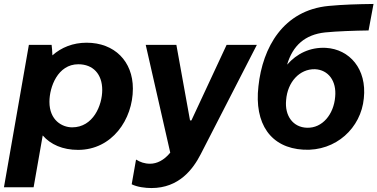

<svg xmlns="http://www.w3.org/2000/svg" viewBox="-34 -747 1909 971"><path d="M-14 200H136L182 -62C222 -16 283 11 361 11C532 11 638 -142 638 -299C638 -437 545 -531 404 -531C335 -531 276 -507 231 -467C230 -488 229 -509 227 -520H112ZM331 -103C281 -103 216 -138 216 -232C216 -307 258 -422 362 -422C437 -422 483 -372 483 -292C483 -214 437 -103 331 -103Z M732 204C871 204 942 109 981 33L1265 -520H1112L934 -138H927L858 -520H703L827 25C795 64 759 81 725 81C697 81 675 73 654 60L632 185C660 199 701 204 732 204Z M1501 10C1665 19 1792 -100 1806 -250C1822 -398 1734 -498 1614 -505C1534 -509 1467 -476 1418 -420C1446 -516 1508 -572 1610 -583C1669 -589 1759 -592 1830 -593L1855 -727C1775 -726 1702 -724 1628 -717C1398 -695 1294 -507 1273 -311C1251 -121 1335 1 1501 10ZM1518 -101C1449 -103 1405 -160 1413 -241C1420 -332 1481 -399 1559 -397C1626 -394 1669 -338 1661 -257C1654 -170 1597 -98 1518 -101Z"/></svg>

Font: Fixel Display 20240404
Style: Bold Italic
Weight: 700
Italic angle: -10°
Designer: AlfaBravo + MacPaw
Foundry: Kyrylo Tkachov, Marchela Mozhyna, Serhii Makarenko, Maria Weinstein, Zakhar Kryvoshyya
Version: Version 1.211;Glyphs 3.2 (3225)